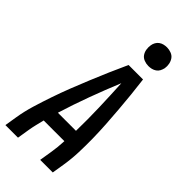

<svg xmlns="http://www.w3.org/2000/svg" viewBox="-294 -1024 1089 1089"><g transform="rotate(45 250.0 -480.0)"><path d="M4 0 16 -74Q25 -130 42 -186Q59 -242 78 -297.5Q97 -353 118.5 -408Q140 -463 162.5 -517.5Q185 -572 208.5 -626.5Q232 -681 257 -735H373Q380 -681 385.5 -626.5Q391 -572 395.5 -517.5Q400 -463 403.5 -408Q407 -353 408 -297.5Q409 -242 407 -186Q405 -130 396 -74L384 0H283L295 -74Q299 -98 301.5 -123Q304 -148 305 -172H139Q133 -148 127 -123Q121 -98 117 -74L105 0ZM165 -260H310Q312 -354 309 -447Q306 -540 301 -633Q263 -541 228.5 -447.5Q194 -354 165 -260ZM340 -810Q323 -810 306 -816.5Q289 -823 279.5 -836.5Q270 -850 267 -867.5Q264 -885 267 -903Q269 -916 275.5 -927.5Q282 -939 292.5 -946.5Q303 -954 315.5 -957Q328 -960 341 -960Q358 -960 375 -953.5Q392 -947 401.5 -933.5Q411 -920 414.5 -902.5Q418 -885 415 -867Q412 -854 406 -842.5Q400 -831 389 -823.5Q378 -816 365.5 -813Q353 -810 340 -810Z"/></g></svg>

Font: Iosevka Term Curly Semibold
Style: Italic
Weight: 600
Italic angle: -9°
Designer: Belleve Invis
Foundry: Belleve Invis
Version: Version 32.3.0